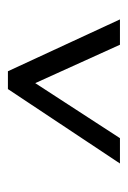

<svg xmlns="http://www.w3.org/2000/svg" viewBox="61 -757 323 485"><g transform="rotate(-90 222.5 -514.5)"><path d="M240 -656H285L416 -373H352L255 -587L116 -373H52Z"/></g></svg>

Font: Zilla Slab Regular
Style: Italic
Weight: 400
Italic angle: -6°
Designer: Typotheque.com
Foundry: Typotheque type foundry
Version: Version 1.1; 2017; ttfautohint (v1.6)